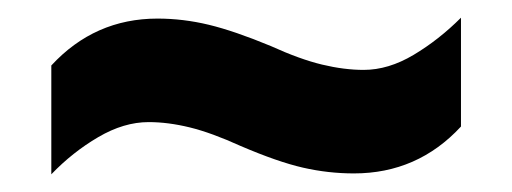

<svg xmlns="http://www.w3.org/2000/svg" viewBox="-20 -461 579 217"><path d="M252 -296Q219 -311 194.5 -317Q170 -323 148 -323Q120 -323 91 -306Q62 -289 38 -264V-387Q87 -440 158 -440Q187 -440 216 -433Q245 -426 286 -409Q319 -394 344 -388Q369 -382 391 -382Q419 -382 447.5 -399Q476 -416 501 -441V-318Q452 -265 380 -265Q351 -265 322.5 -271.5Q294 -278 252 -296Z"/></svg>

Font: Noto Sans Sinhala SemiCondensed ExtraBold
Style: Regular
Weight: 800
Width: 4
Designer: Jelle Bosma - Monotype Design Team
Foundry: Monotype Imaging Inc.
Version: Version 2.006; ttfautohint (v1.8.4.7-5d5b)